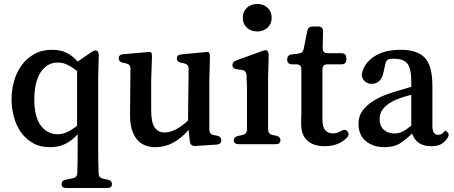

<svg xmlns="http://www.w3.org/2000/svg" viewBox="-20 -724 2278 964"><path d="M475 146Q475 168 497 173L520 178Q542 182 542 201Q542 220 517 220H314Q289 220 289 201Q289 182 311 178L346 171Q368 166 368 144Q369 113 369.5 82Q370 51 370 19V-50Q341 -18 308 -1.5Q275 15 231 15Q181 15 144.5 -6Q108 -27 84.5 -61Q61 -95 49.5 -138Q38 -181 38 -226Q38 -272 50.5 -316.5Q63 -361 88.5 -396Q114 -431 152 -452.5Q190 -474 241 -474Q281 -474 311 -460.5Q341 -447 370 -415L440 -463Q451 -471 459 -471Q463 -471 467 -469Q476 -464 476 -444L473 -335V19Q473 51 473.5 82.5Q474 114 475 146ZM367 -93V-368Q341 -388 318 -399Q295 -410 272 -410Q237 -410 213.5 -392.5Q190 -375 176.5 -348Q163 -321 157.5 -289Q152 -257 152 -229Q152 -137 185 -93.5Q218 -50 269 -50Q294 -50 318.5 -61.5Q343 -73 367 -93Z M1031 -73Q1031 -50 1053 -46L1069 -43Q1091 -38 1091 -19Q1091 0 1067 2L960 9H958Q936 9 933 -14L927 -72Q852 15 761 15Q732 15 708 5.5Q684 -4 667 -25Q650 -45 641 -77.5Q632 -110 633 -158L635 -379Q635 -401 612 -406L598 -409Q576 -413 576 -432Q576 -450 600 -452L716 -462Q720 -462 723 -462.5Q726 -463 728 -463Q735 -463 739 -461Q743 -457 743 -438L739 -320V-172Q739 -109 756.5 -84Q774 -59 806 -59Q835 -59 865.5 -75.5Q896 -92 924 -119L927 -379Q927 -401 904 -406L890 -409Q868 -413 868 -431Q868 -449 892 -451L1006 -462Q1010 -462 1013 -462.5Q1016 -463 1018 -463Q1025 -463 1029 -461Q1031 -459 1032.5 -454Q1034 -449 1034 -438L1031 -320Z M1326 -72Q1327 -51 1349 -46L1366 -43Q1388 -38 1388 -19Q1388 0 1363 0H1179Q1154 0 1154 -19Q1154 -37 1177 -42L1197 -46Q1219 -51 1220 -72V-249Q1220 -269 1220 -285Q1220 -301 1219 -315Q1218 -323 1218 -331Q1218 -339 1218 -347Q1216 -370 1194 -373L1170 -376Q1147 -379 1147 -397Q1147 -413 1167 -421L1297 -468Q1302 -470 1306 -471Q1310 -472 1314 -472Q1319 -472 1322 -469Q1329 -463 1329 -445L1326 -331ZM1272 -566Q1240 -566 1219.5 -585Q1199 -604 1199 -635Q1199 -666 1219.5 -685Q1240 -704 1272 -704Q1303 -704 1323.5 -685Q1344 -666 1344 -635Q1344 -604 1323.5 -585Q1303 -566 1272 -566Z M1691 -66Q1702 -72 1710 -72Q1718 -72 1724 -65Q1737 -49 1722 -33Q1703 -13 1675.5 -1.5Q1648 10 1610 10Q1555 10 1523.5 -17.5Q1492 -45 1492 -104Q1492 -117 1492 -127.5Q1492 -138 1493 -148V-376Q1493 -401 1468 -401H1447Q1422 -401 1422 -425Q1422 -448 1445 -451L1480 -455Q1501 -458 1505 -479L1523 -569Q1527 -591 1550 -591H1578Q1602 -591 1602 -566L1600 -482Q1600 -457 1625 -457H1694Q1719 -457 1719 -432V-426Q1719 -401 1694 -401H1624Q1599 -401 1599 -376V-123Q1599 -86 1613.5 -70Q1628 -54 1651 -54Q1659 -54 1669.5 -56.5Q1680 -59 1691 -66Z M2214 -68Q2216 -70 2227 -60Q2239 -48 2226 -30Q2210 -7 2191 1.5Q2172 10 2146 10Q2105 10 2081.5 -7.5Q2058 -25 2049 -54Q2017 -22 1987 -3.5Q1957 15 1910 15Q1855 15 1817.5 -15Q1780 -45 1780 -103Q1780 -142 1801.5 -170Q1823 -198 1855.5 -218Q1888 -238 1925 -251Q1962 -264 1994 -273L2045 -288V-314Q2045 -380 2025.5 -404.5Q2006 -429 1959 -429Q1954 -429 1949.5 -429Q1945 -429 1940 -428Q1920 -427 1915 -404L1906 -363Q1894 -303 1846 -303Q1826 -303 1812 -315.5Q1798 -328 1796 -348Q1805 -404 1856.5 -439Q1908 -474 1992 -474Q2075 -474 2113 -434Q2151 -394 2151 -293V-92Q2151 -47 2179 -47Q2191 -47 2201 -54Q2208 -59 2210 -62.5Q2212 -66 2214 -68ZM2045 -93V-248Q2021 -242 1993.5 -233Q1966 -224 1942 -210Q1918 -196 1902 -175.5Q1886 -155 1886 -126Q1886 -92 1906.5 -73Q1927 -54 1961 -54Q1981 -54 1998.5 -62Q2016 -70 2045 -93Z"/></svg>

Font: Song Myung
Style: Regular
Weight: 400
Designer: JIKJI
Foundry: JIKJI
Version: Version 1.00